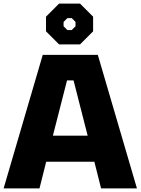

<svg xmlns="http://www.w3.org/2000/svg" viewBox="-20 -1040 776 1060"><path d="M306 -795 234 -867V-948L306 -1020H422L494 -948V-867L422 -795ZM352 -874H376L397 -895V-919L376 -940H352L331 -919V-895ZM0 0 216 -737H520L736 0H538L501 -147H235L198 0ZM272 -291H464L386 -596H350Z"/></svg>

Font: Tomorrow
Style: Bold
Weight: 700
Designer: Tony de Marco, Monica Rizzolli
Foundry: Just in Type
Version: Version 2.002